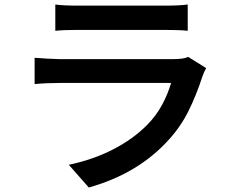

<svg xmlns="http://www.w3.org/2000/svg" viewBox="-20 -781 1040 854"><path d="M325 -756H569H657H712Q781 -756 815 -761V-644Q782 -648 711 -648H470H382H325Q263 -648 226 -644V-761Q260 -756 325 -756ZM880 -440Q853 -357 818.5 -287.5Q784 -218 732 -161Q596 -9 375 53L286 -48Q395 -71 484 -117Q573 -163 634 -225Q674 -265 700.5 -314Q727 -363 741 -412H551H459H370H296H245Q184 -412 134 -407V-524L194 -520Q232 -518 245 -518H449H544H633H705H748Q798 -518 817 -528L897 -478Q887 -461 880 -440Z"/></svg>

Font: Merged Yaku Han JP SemiBold
Style: Regular
Weight: 600
Designer: Ryoko NISHIZUKA 西塚涼子 (kana, bopomofo & ideographs); Paul D. Hunt (Latin, Greek & Cyrillic); Sandoll Communications 산돌커뮤니
Foundry: Adobe
Version: Version 2.004